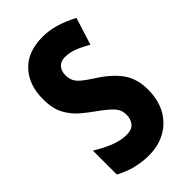

<svg xmlns="http://www.w3.org/2000/svg" viewBox="-224 -799 885 885"><g transform="rotate(-45 218.5 -357.0)"><path d="M409 -208Q409 -141 382 -92Q355 -43 307 -16.5Q259 10 196 10Q157 10 114.5 0Q72 -10 30 -33V-189Q71 -163 112.5 -146.5Q154 -130 192 -130Q227 -130 242 -149.5Q257 -169 257 -196Q257 -227 236.5 -250Q216 -273 168 -307Q138 -328 107.5 -354Q77 -380 56 -418.5Q35 -457 35 -517Q34 -610 86.5 -667Q139 -724 238 -724Q277 -724 319 -712Q361 -700 409 -675L367 -542Q327 -565 299 -575Q271 -585 244 -585Q216 -585 201 -568Q186 -551 186 -525Q186 -502 194 -486Q202 -470 221.5 -454Q241 -438 277 -415Q341 -374 375 -326.5Q409 -279 409 -208Z"/></g></svg>

Font: Noto Sans Gurmukhi ExtraCondensed ExtraBold
Style: Regular
Weight: 800
Width: 2
Designer: Jelle Bosma - Monotype Design Team
Foundry: Monotype Imaging Inc.
Version: Version 2.004; ttfautohint (v1.8.4.7-5d5b)